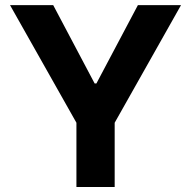

<svg xmlns="http://www.w3.org/2000/svg" viewBox="-20 -748 765 768"><path d="M20.1 -727.5H192.8L358.6 -414.1H365.6L531.6 -727.5H704.1L438.7 -257V0H285.7V-257Z"/></svg>

Font: Inter V
Style: 
Weight: 400
Designer: Rasmus Andersson
Foundry: rsms
Version: Version 4.000;git-a3f224843